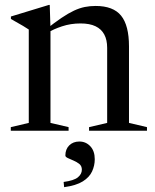

<svg xmlns="http://www.w3.org/2000/svg" viewBox="-20 -527 625 774"><path d="M183.5 -411V-31.5L256.5 -14.5V0H23.5V-14.5L96 -31.5V-408Q88 -413.5 73 -422.5Q58 -431.5 24 -450.5V-460.5L176.5 -507H180.5ZM339 -14.5 412 -31.5V-334Q412 -366.5 400.2 -388.2Q388.5 -410 365 -421.2Q341.5 -432.5 304.5 -432.5Q265 -432.5 229.8 -420.8Q194.5 -409 173.5 -395.5L164 -407.5Q200 -436 227.8 -454.8Q255.5 -473.5 278 -484Q300.5 -494.5 321.5 -498.8Q342.5 -503 365.5 -503Q436.5 -503 468.2 -463.8Q500 -424.5 500 -340V-31.5L572.5 -14.5V0H339ZM236.5 206.5Q278 201 294 187.8Q310 174.5 310 157Q310 142.5 300 134.2Q290 126 276.8 120.5Q263.5 115 253.5 110.2Q243.5 105.5 243.5 100Q243.5 74.5 259.2 59Q275 43.5 300 43.5Q326 43.5 344 62.5Q362 81.5 362 115Q362 140.5 351.2 164Q340.5 187.5 313.8 204.2Q287 221 238.5 227.5Z"/></svg>

Font: Newsreader 60pt
Style: Regular
Weight: 400
Designer: Hugues Gentile
Foundry: Production Type
Version: Version 1.003